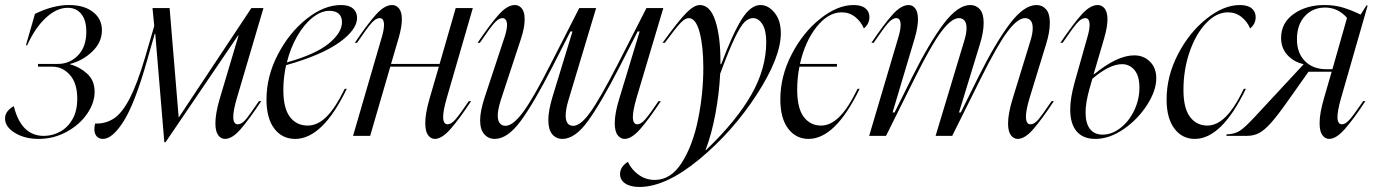

<svg xmlns="http://www.w3.org/2000/svg" viewBox="-36 -540 5459 763"><path d="M19 -118Q48 0 138 0Q172 0 202.5 -16.5Q233 -33 252 -66Q271 -99 271 -148Q271 -209 242 -242Q213 -275 172 -275H115V-286H194Q241 -286 274 -320Q307 -354 307 -414Q307 -460 287 -484.5Q267 -509 233 -509Q189 -509 146 -469Q103 -429 72 -360H67L103 -485Q175 -520 238 -520Q298 -520 333.5 -492.5Q369 -465 369 -420Q369 -372 331 -335.5Q293 -299 243 -286V-284Q279 -275 309.5 -248Q340 -221 340 -175Q340 -131 310 -87.5Q280 -44 228.5 -16Q177 12 118 12Q62 12 23 -12Q-16 -36 -16 -69Q-16 -86 -5.5 -98.5Q5 -111 19 -118Z M339 -27Q339 -37 342 -49H348Q387 -49 418.5 -70.5Q450 -92 479.5 -149Q509 -206 540 -310L577 -437L570 -508H638L674 -74H675L963 -508H1011L905 -149Q891 -101 891 -76Q891 -46 909 -46Q924 -46 939.5 -64Q955 -82 993 -138H1002Q955 -67 921 -27.5Q887 12 858 12Q842 12 831 -3Q820 -18 820 -50Q820 -89 837 -147L912 -399H910L622 25H617L581 -406H579L548 -298Q500 -129 455.5 -58.5Q411 12 373 12Q357 12 348 1.5Q339 -9 339 -27Z M1319 -520Q1351 -520 1367 -506Q1383 -492 1383 -469Q1383 -422 1312.5 -371.5Q1242 -321 1101 -281Q1090 -232 1090 -183Q1090 -110 1116 -75.5Q1142 -41 1187 -41Q1225 -41 1260 -74.5Q1295 -108 1334 -187H1342Q1246 12 1137 12Q1085 12 1054 -29Q1023 -70 1023 -145Q1023 -237 1068.5 -324Q1114 -411 1183 -465.5Q1252 -520 1319 -520ZM1323 -452Q1323 -474 1310 -485.5Q1297 -497 1273 -497Q1240 -497 1206 -470Q1172 -443 1145 -396Q1118 -349 1104 -292Q1218 -324 1270.5 -367Q1323 -410 1323 -452Z M1490 -441Q1490 -468 1473 -468Q1457 -468 1439 -447Q1421 -426 1383 -370H1374Q1424 -444 1458 -482Q1492 -520 1522 -520Q1539 -520 1550 -506Q1561 -492 1561 -463Q1561 -433 1548 -388L1518 -286H1711L1775 -508H1843L1739 -149Q1725 -100 1725 -75Q1725 -46 1743 -46Q1757 -46 1774 -65.5Q1791 -85 1827 -138H1836Q1790 -68 1755 -28Q1720 12 1692 12Q1676 12 1665 -3Q1654 -18 1654 -51Q1654 -89 1671 -148L1708 -275H1515L1435 0H1367L1482 -395Q1490 -422 1490 -441Z M2010 -520Q2027 -520 2038 -506Q2049 -492 2049 -463Q2049 -431 2035 -388L1954 -142Q1942 -103 1942 -81Q1942 -60 1950.5 -50Q1959 -40 1973 -40Q2002 -40 2042 -93.5Q2082 -147 2150 -281L2266 -508H2333L2223 -142Q2212 -106 2212 -81Q2212 -40 2242 -40Q2271 -40 2309.5 -93.5Q2348 -147 2417 -281L2533 -508H2600L2493 -149Q2479 -100 2479 -75Q2479 -46 2497 -46Q2511 -46 2528 -65.5Q2545 -85 2581 -138H2590Q2544 -68 2509 -28Q2474 12 2446 12Q2430 12 2418.5 -3Q2407 -18 2407 -51Q2407 -90 2425 -148L2506 -415H2498L2427 -276Q2352 -130 2300.5 -59Q2249 12 2199 12Q2174 12 2158.5 -6.5Q2143 -25 2143 -63Q2143 -99 2159 -153L2239 -415H2231L2160 -276Q2086 -131 2033.5 -59.5Q1981 12 1930 12Q1905 12 1888.5 -6.5Q1872 -25 1872 -62Q1872 -98 1890 -153L1970 -395Q1979 -424 1979 -440Q1979 -454 1974 -461Q1969 -468 1961 -468Q1945 -468 1927 -447Q1909 -426 1871 -370H1862Q1912 -444 1946 -482Q1980 -520 2010 -520Z M2459 103Q2474 135 2502.5 155Q2531 175 2566 175Q2630 175 2673.5 106.5Q2717 38 2738 -65Q2759 -168 2759 -271Q2759 -357 2744 -412.5Q2729 -468 2701 -468Q2687 -468 2669 -449.5Q2651 -431 2606 -370H2597Q2660 -457 2691 -488.5Q2722 -520 2745 -520Q2786 -520 2806.5 -458Q2827 -396 2827 -297V-285H2830Q2876 -407 2911.5 -463.5Q2947 -520 2986 -520Q3017 -520 3042 -489.5Q3067 -459 3067 -408Q3067 -312 2971.5 -164.5Q2876 -17 2743 93Q2610 203 2505 203Q2469 203 2448.5 189Q2428 175 2428 152Q2428 123 2459 103ZM2770 56Q2891 -60 2950 -164Q3009 -268 3009 -373Q3009 -420 2993.5 -444Q2978 -468 2957 -468Q2939 -468 2923 -452.5Q2907 -437 2884 -389.5Q2861 -342 2826 -247Q2822 -168 2807 -87.5Q2792 -7 2768 56Z M3356 -520Q3387 -520 3403 -507Q3419 -494 3419 -472Q3419 -445 3397 -427Q3385 -455 3362 -473Q3339 -491 3309 -491Q3255 -491 3209 -433Q3163 -375 3143 -286H3290V-275H3141Q3132 -232 3132 -183Q3132 -110 3158 -75.5Q3184 -41 3227 -41Q3264 -41 3299 -75Q3334 -109 3372 -187H3380Q3284 12 3177 12Q3127 12 3096 -29Q3065 -70 3065 -145Q3065 -237 3110 -324Q3155 -411 3223.5 -465.5Q3292 -520 3356 -520Z M3543 -441Q3543 -468 3526 -468Q3510 -468 3492 -447Q3474 -426 3436 -370H3427Q3477 -444 3511 -482Q3545 -520 3575 -520Q3591 -520 3601.5 -506Q3612 -492 3612 -463Q3612 -433 3599 -388L3511 -93H3519L3588 -232Q3657 -370 3713.5 -445Q3770 -520 3820 -520Q3843 -520 3858 -503Q3873 -486 3873 -449Q3873 -412 3858 -364L3775 -93H3782L3851 -232Q3920 -370 3976.5 -445Q4033 -520 4083 -520Q4106 -520 4121 -503Q4136 -486 4136 -449Q4136 -412 4121 -364L4055 -149Q4041 -101 4041 -77Q4041 -46 4059 -46Q4074 -46 4089.5 -64Q4105 -82 4143 -138H4152Q4105 -67 4071 -27.5Q4037 12 4008 12Q3992 12 3981 -3Q3970 -18 3970 -49Q3970 -89 3988 -147L4058 -375Q4068 -406 4068 -428Q4068 -449 4059.5 -458.5Q4051 -468 4038 -468Q4008 -468 3967.5 -414Q3927 -360 3861 -227L3748 0H3682L3795 -375Q3805 -406 3805 -428Q3805 -449 3796.5 -458.5Q3788 -468 3775 -468Q3745 -468 3704.5 -414Q3664 -360 3598 -227L3485 0H3418L3535 -395Q3543 -422 3543 -441Z M4278 -93Q4278 -50 4295.5 -27.5Q4313 -5 4346 -5Q4382 -5 4416 -31Q4450 -57 4471 -100.5Q4492 -144 4492 -192Q4492 -238 4472.5 -261.5Q4453 -285 4423 -285Q4373 -285 4305 -227L4293 -185Q4278 -131 4278 -93ZM4326 -520Q4343 -520 4354 -506Q4365 -492 4365 -463Q4365 -433 4352 -388L4310 -245H4312Q4404 -320 4471 -320Q4509 -320 4534 -295Q4559 -270 4559 -229Q4559 -180 4522.5 -123Q4486 -66 4429.5 -27Q4373 12 4317 12Q4268 12 4242.5 -18Q4217 -48 4217 -105Q4217 -149 4234 -211L4286 -395Q4294 -422 4294 -441Q4294 -468 4277 -468Q4261 -468 4243 -447Q4225 -426 4187 -370H4178Q4228 -444 4262 -482Q4296 -520 4326 -520Z M4891 -520Q4922 -520 4938 -507Q4954 -494 4954 -472Q4954 -445 4932 -427Q4920 -455 4897 -473Q4874 -491 4844 -491Q4798 -491 4757 -448Q4716 -405 4691.5 -334Q4667 -263 4667 -183Q4667 -110 4693 -75.5Q4719 -41 4762 -41Q4799 -41 4834 -75Q4869 -109 4907 -187H4915Q4819 12 4712 12Q4662 12 4631 -29Q4600 -70 4600 -145Q4600 -237 4645 -324Q4690 -411 4758.5 -465.5Q4827 -520 4891 -520Z M4948 -73 5144 -284V-285Q5105 -294 5080 -321.5Q5055 -349 5055 -389Q5055 -449 5105 -484.5Q5155 -520 5228 -520Q5267 -520 5300.5 -510Q5334 -500 5371 -482L5394 -518H5399L5293 -149Q5279 -100 5279 -75Q5279 -46 5297 -46Q5311 -46 5328 -65.5Q5345 -85 5381 -138H5390Q5344 -68 5309 -28Q5274 12 5246 12Q5230 12 5219 -3Q5208 -18 5208 -51Q5208 -89 5225 -148L5256 -255H5164L5077 -132Q5038 -77 5012.5 -49Q4987 -21 4966 -10.5Q4945 0 4918 0H4838V-6Q4869 -7 4889 -19Q4909 -31 4948 -73ZM5234 -265H5259L5317 -469Q5281 -510 5230 -510Q5181 -510 5149.5 -476Q5118 -442 5118 -384Q5118 -329 5150 -297Q5182 -265 5234 -265Z"/></svg>

Font: Nyght Serif Light Italic
Style: Regular
Weight: 300
Italic angle: -16°
Designer: Maksym Kobuzan
Version: Version 0.410